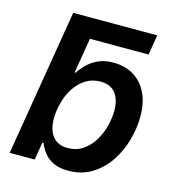

<svg xmlns="http://www.w3.org/2000/svg" viewBox="-110 -820 835 921"><g transform="rotate(15 308.0 -359.0)"><path d="M188 -627.9 140.1 -727.5H557.6L541 -627.9ZM312 10.3Q266.1 10.3 236.6 -4.6Q207 -19.5 189.9 -42.2Q172.9 -64.9 164.6 -87.4H158.2L143.6 0H19.5L140.1 -727.5H266.1L220.7 -453.1H225.6Q240.2 -475.6 262 -497.1Q283.7 -518.6 314.9 -532.7Q346.2 -546.9 389.6 -546.9Q446.3 -546.9 489 -521.5Q531.7 -496.1 555.9 -447.8Q580.1 -399.4 580.1 -330.6Q580.1 -270.5 562.7 -210.2Q545.4 -149.9 511.5 -100.1Q477.5 -50.3 427.5 -20Q377.4 10.3 312 10.3ZM281.2 -94.2Q323.7 -94.2 356 -115.7Q388.2 -137.2 409.7 -172.1Q431.2 -207 441.7 -247.3Q452.1 -287.6 452.1 -325.7Q452.1 -379.4 427.5 -411.1Q402.8 -442.9 353 -442.9Q311 -442.9 279.1 -422.4Q247.1 -401.9 225.3 -368.2Q203.6 -334.5 192.6 -293.9Q181.6 -253.4 181.6 -213.4Q181.6 -158.2 207 -126.2Q232.4 -94.2 281.2 -94.2Z"/></g></svg>

Font: Inter 18pt SemiBold
Style: Italic
Weight: 600
Italic angle: -9.3988°
Designer: Rasmus Andersson
Foundry: rsms
Version: Version 4.001;git-66647c0bb